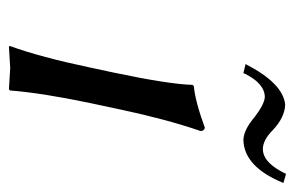

<svg xmlns="http://www.w3.org/2000/svg" viewBox="-136 -526 665 433"><g transform="rotate(90 196.5 -309.5)"><path d="M316.4 -569.8Q342.8 -569.8 364.7 -607.9Q368.7 -614.7 372.1 -622.1L392.6 -616.2Q356.4 -527.3 295.4 -525.9Q272 -526.9 243.2 -551.8Q214.8 -573.2 199.2 -574.2Q168.9 -574.2 146.5 -529.8Q145.5 -527.3 145 -525.9L124.5 -530.8Q167.5 -614.7 215.3 -620.1Q244.6 -619.6 273.9 -591.8Q295.9 -569.8 316.4 -569.8ZM144 -234.9Q169.9 -357.9 171.4 -411.1L173.8 -414.1Q208 -417 268.1 -439Q275.9 -437 275.4 -429.2Q249 -352.1 227.5 -251L212.4 -180.2Q189.5 -70.8 184.1 0L181.6 2.9Q179.7 2.9 133.8 0L84.5 2.9L84 0Q108.9 -68.8 132.3 -180.2Z"/></g></svg>

Font: Linux Biolinum Capitals O
Style: Italic Samll Caps
Weight: 400
Italic angle: -12°
Designer: Philipp H. Poll
Foundry: Philipp H. Poll
Version: Version 0.6.2